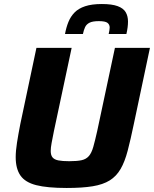

<svg xmlns="http://www.w3.org/2000/svg" viewBox="-20 -926 765 954"><path d="M311 8Q215 8 160 -6Q105 -20 81.5 -54Q58 -88 58 -145Q58 -176 64.5 -217.5Q71 -259 81 -310L161 -688H336L248 -275Q241 -240 236.5 -216Q232 -192 232 -176Q232 -155 241 -144Q250 -133 270 -129Q290 -125 324 -125Q363 -125 385.5 -130Q408 -135 421.5 -150.5Q435 -166 443.5 -196Q452 -226 463 -275L551 -688H725L645 -310Q629 -233 614.5 -177.5Q600 -122 579 -86Q558 -50 525 -29.5Q492 -9 440.5 -0.5Q389 8 311 8ZM303 -757Q309 -790 320 -817Q331 -844 350.5 -864Q370 -884 403 -895Q436 -906 486 -906Q536 -906 564.5 -895.5Q593 -885 604.5 -865.5Q616 -846 616 -819Q616 -805 614 -789.5Q612 -774 608 -757H520Q522 -766 523.5 -774.5Q525 -783 525 -789Q525 -804 514 -812.5Q503 -821 471 -821Q440 -821 424.5 -813Q409 -805 402.5 -790.5Q396 -776 392 -757Z"/></svg>

Font: Saira Thin
Style: Bold Italic
Weight: 700
Italic angle: -12°
Version: Version 1.101